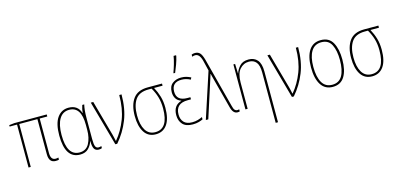

<svg xmlns="http://www.w3.org/2000/svg" viewBox="-84 -1369 4533 2177"><g transform="rotate(-15 2182.5 -280.5)"><path d="M362 -99V-504H451V-528H71L9 -521V-504H96V0H122V-504H335V-92Q335 8 414 8Q427 8 437 6.5Q447 5 452 3V-22Q435 -17 419 -17Q362 -17 362 -99Z M848 -108H850Q850 -45 866 -17.5Q882 10 919 10Q940 10 956 3V-22Q942 -15 922 -15Q898 -15 887 -37.5Q876 -60 876 -123V-358Q876 -425 880 -462Q884 -499 891 -528H868Q852 -479 849 -438H847Q817 -538 708 -538Q624 -538 575 -468.5Q526 -399 526 -260Q526 10 701 10Q764 10 799.5 -26.5Q835 -63 848 -108ZM553 -260Q553 -380 593 -446.5Q633 -513 709 -513Q849 -513 849 -300V-240Q849 -146 813.5 -80.5Q778 -15 701 -15Q553 -15 553 -260Z M1115 0H1137Q1227 -103 1278 -231.5Q1329 -360 1329 -528H1302Q1302 -368 1255.5 -247.5Q1209 -127 1133 -36H1130Q1126 -55 1121 -77Q1116 -99 1113 -110L997 -528H968Z M1704 -503H1804V-528H1636Q1518 -528 1464 -454Q1410 -380 1410 -252Q1410 -131 1455.5 -60.5Q1501 10 1589 10Q1675 10 1722.5 -57Q1770 -124 1770 -253Q1770 -327 1752.5 -386.5Q1735 -446 1704 -503ZM1638 -503H1675Q1708 -446 1725.5 -387Q1743 -328 1743 -253Q1743 -15 1590 -15Q1514 -15 1475.5 -78.5Q1437 -142 1437 -252Q1437 -369 1483.5 -436Q1530 -503 1638 -503Z M1979 -606Q1995 -643 2013.5 -693.5Q2032 -744 2041 -787V-797H2012Q2006 -757 1990 -702Q1974 -647 1961 -614V-606ZM2040 -295Q1913 -295 1913 -403Q1913 -513 2028 -513Q2058 -513 2085 -505Q2112 -497 2131 -486L2143 -509Q2118 -522 2091 -530Q2064 -538 2029 -538Q1969 -538 1927 -505.5Q1885 -473 1885 -403Q1885 -363 1903.5 -331Q1922 -299 1965 -284V-282Q1867 -254 1867 -139Q1867 -73 1905 -31.5Q1943 10 2023 10Q2063 10 2093 1.5Q2123 -7 2143 -17V-44Q2120 -33 2090 -24Q2060 -15 2023 -15Q1957 -15 1925.5 -49.5Q1894 -84 1894 -140Q1894 -270 2037 -270H2075V-295Z M2206 0 2344 -429Q2349 -444 2353.5 -459.5Q2358 -475 2363 -490H2366Q2369 -472 2373 -460Q2377 -448 2387 -406L2474 -75Q2494 9 2548 9Q2562 9 2574 5V-20Q2564 -16 2551 -16Q2534 -16 2522 -29Q2510 -42 2501 -80L2349 -662Q2332 -723 2310.5 -744.5Q2289 -766 2254 -766Q2231 -766 2214 -758V-733Q2232 -741 2250 -741Q2301 -741 2323 -655L2352 -535L2177 0Z M2668 -416H2666L2662 -528H2642V0H2668V-309Q2668 -413 2711.5 -463Q2755 -513 2820 -513Q2874 -513 2904 -476Q2934 -439 2934 -355V236H2961V-361Q2961 -452 2924 -495Q2887 -538 2822 -538Q2753 -538 2717 -499Q2681 -460 2668 -416Z M3188 0H3210Q3300 -103 3351 -231.5Q3402 -360 3402 -528H3375Q3375 -368 3328.5 -247.5Q3282 -127 3206 -36H3203Q3199 -55 3194 -77Q3189 -99 3186 -110L3070 -528H3041Z M3669 -538Q3578 -538 3530.5 -466.5Q3483 -395 3483 -265Q3483 -136 3529.5 -63Q3576 10 3667 10Q3760 10 3805 -63Q3850 -136 3850 -264Q3850 -385 3808 -461.5Q3766 -538 3669 -538ZM3669 -513Q3753 -513 3787.5 -443.5Q3822 -374 3822 -265Q3822 -146 3784.5 -80.5Q3747 -15 3667 -15Q3587 -15 3548.5 -81.5Q3510 -148 3510 -265Q3510 -383 3550 -448Q3590 -513 3669 -513Z M4244 -503H4344V-528H4176Q4058 -528 4004 -454Q3950 -380 3950 -252Q3950 -131 3995.5 -60.5Q4041 10 4129 10Q4215 10 4262.5 -57Q4310 -124 4310 -253Q4310 -327 4292.5 -386.5Q4275 -446 4244 -503ZM4178 -503H4215Q4248 -446 4265.5 -387Q4283 -328 4283 -253Q4283 -15 4130 -15Q4054 -15 4015.5 -78.5Q3977 -142 3977 -252Q3977 -369 4023.5 -436Q4070 -503 4178 -503Z"/></g></svg>

Font: Noto Sans Display SemiCondensed Thin
Style: Regular
Weight: 250
Width: 4
Designer: Monotype Design team
Foundry: Monotype Imaging Inc.
Version: 1.000